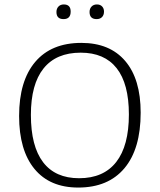

<svg xmlns="http://www.w3.org/2000/svg" viewBox="-20 -838 719 864"><path d="M267 -818Q298 -818 298 -786Q298 -752 266 -752Q234 -752 234 -784Q234 -799 243 -808.5Q252 -818 267 -818ZM448 -786Q448 -770 439 -761Q430 -752 415 -752Q383 -752 383 -784Q383 -799 392 -808.5Q401 -818 416 -818Q431 -818 439.5 -809Q448 -800 448 -786ZM346 -645Q474 -645 543.5 -563.5Q613 -482 613 -331Q613 -168 540 -81Q467 6 332 6Q204 6 135 -78Q66 -162 66 -316Q66 -474 138.5 -559.5Q211 -645 346 -645ZM343 -601Q233 -601 176 -530Q119 -459 119 -321Q119 -180 174 -108Q229 -36 336 -36Q446 -36 503 -109Q560 -182 560 -323Q560 -461 505 -531Q450 -601 343 -601Z"/></svg>

Font: Alegreya Sans Light
Style: Regular
Weight: 300
Designer: Juan Pablo del Peral
Foundry: Huerta Tipografica
Version: Version 2.007